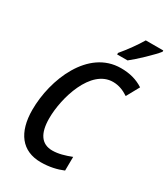

<svg xmlns="http://www.w3.org/2000/svg" viewBox="-229 -1047 1014 1160"><g transform="rotate(30 278.0 -467.5)"><path d="M326 -785H399C442 -818 528 -900 556 -936V-945H434C407 -899 365 -841 327 -796ZM252 10C311 10 362 -2 405 -20L406 -116C362 -99 319 -86 277 -86C202 -86 164 -140 164 -246C164 -389 235 -629 389 -629C431 -629 465 -614 497 -593L546 -682C501 -711 452 -725 389 -725C161 -725 50 -450 50 -240C50 -82 120 10 252 10Z"/></g></svg>

Font: Noto Sans Display SemiCondensed Medium
Style: Italic
Weight: 500
Width: 4
Italic angle: -12°
Designer: Monotype Design Team
Foundry: Monotype Imaging Inc.
Version: Version 1.900